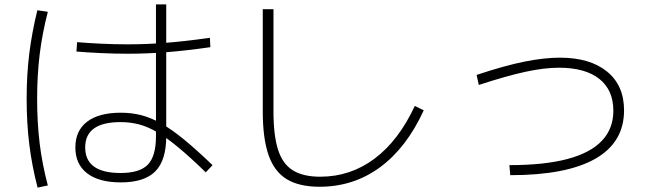

<svg xmlns="http://www.w3.org/2000/svg" viewBox="-20 -812 3040 879"><path d="M533 23Q433 23 379 -18.5Q325 -60 325 -137Q325 -214 379 -255Q433 -296 533 -296Q583 -296 627.5 -284.5Q672 -273 719.5 -246Q767 -219 823.5 -172.5Q880 -126 953 -56L922 -23Q852 -91 798.5 -135.5Q745 -180 701 -206Q657 -232 616.5 -242.5Q576 -253 532 -253Q370 -253 370 -137Q370 -20 532 -20Q620 -20 657 -58.5Q694 -97 694 -188V-792H741V-187Q741 -78 691 -27.5Q641 23 533 23ZM564 -566Q506 -566 441.5 -569Q377 -572 330 -576L333 -619Q379 -615 442.5 -612Q506 -609 564 -609Q650 -609 739.5 -616Q829 -623 941 -639L943 -596Q831 -580 741.5 -573Q652 -566 564 -566ZM152 47Q126 -54 114 -151.5Q102 -249 102 -360Q102 -470 114 -566.5Q126 -663 151 -765L199 -758Q173 -657 161.5 -562Q150 -467 150 -360Q150 -251 161.5 -156Q173 -61 199 37Z M1443 43Q1350 43 1293 8.5Q1236 -26 1209.5 -102Q1183 -178 1183 -302V-770H1232V-302Q1232 -192 1253 -126.5Q1274 -61 1321 -32Q1368 -3 1446 -3Q1584 -3 1694.5 -85.5Q1805 -168 1879 -327L1920 -307Q1841 -135 1719.5 -46Q1598 43 1443 43Z M2312 -56Q2472 -56 2577.5 -84Q2683 -112 2735.5 -167.5Q2788 -223 2788 -305Q2788 -400 2723.5 -451Q2659 -502 2539 -502Q2471 -502 2384 -483Q2297 -464 2172 -423L2162 -469Q2291 -512 2381.5 -530Q2472 -548 2543 -548Q2681 -548 2759 -484.5Q2837 -421 2837 -307Q2837 -160 2705 -85Q2573 -10 2316 -10Z"/></svg>

Font: M PLUS 2 Thin Light
Style: Regular
Weight: 300
Version: Version 1.001